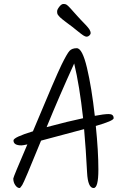

<svg xmlns="http://www.w3.org/2000/svg" viewBox="-20 -965 636 968"><path d="M367 -722Q395 -722 418.5 -623Q442 -524 458 -381Q504 -390 528.5 -390Q553 -390 553 -369Q553 -356 463 -330Q476 -203 476 -110Q476 -17 452 -17Q423 -17 419 -96Q413 -213 404 -314Q239 -270 187 -256Q102 -47 92 -32Q82 -17 79 -17Q67 -17 57 -31.5Q47 -46 47 -65Q47 -72 118 -237Q95 -232 88 -232Q48 -232 48 -257Q48 -273 146 -303Q262 -581 290 -638Q318 -695 330.5 -708.5Q343 -722 367 -722ZM215 -324Q327 -354 399 -369Q381 -533 354 -645Q281 -485 215 -324ZM434 -810Q437 -805 437 -798.5Q437 -792 430.5 -786Q424 -780 417 -780Q410 -780 400 -786.5Q390 -793 371 -808.5Q352 -824 343.5 -830.5Q335 -837 324 -845Q313 -853 307.5 -857.5Q302 -862 294 -868Q286 -874 282.5 -878Q279 -882 275 -886.5Q271 -891 269.5 -895Q268 -899 268 -908Q268 -917 279 -931Q290 -945 299.5 -945Q309 -945 313.5 -942.5Q318 -940 324.5 -934Q331 -928 336.5 -921.5Q342 -915 352.5 -903.5Q363 -892 371 -883Q379 -874 387.5 -865Q396 -856 401 -851Q406 -846 412 -839.5Q418 -833 421 -829.5Q424 -826 427 -822Q430 -818 431.5 -815.5Q433 -813 434 -810Z"/></svg>

Font: Kalam Light
Style: Regular
Weight: 300
Version: Version 2.001;PS 1.0;hotconv 1.0.79;makeotf.lib2.5.61930; tt